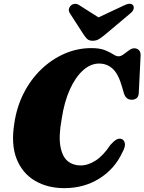

<svg xmlns="http://www.w3.org/2000/svg" viewBox="-20 -962 748 994"><path d="M610.5 -242Q622 -237.5 626.2 -221Q630.5 -204.5 613.5 -173Q573.5 -87 494 -37.5Q414.5 12 313 12Q226 12 161 -26.2Q96 -64.5 66.2 -139Q36.5 -213.5 54 -322.5Q66.5 -409 103.2 -480.5Q140 -552 194.5 -604Q249 -656 315.2 -684.5Q381.5 -713 453 -713Q497 -713 523.5 -702.2Q550 -691.5 565.8 -681Q581.5 -670.5 594 -670.5Q606 -670.5 619.8 -680.8Q633.5 -691 647.8 -701.5Q662 -712 675 -712Q689.5 -712 699 -702.5Q708.5 -693 708 -676L698.5 -482Q698 -462.5 687.5 -454Q677 -445.5 661.5 -445.5Q631.5 -445.5 621 -480.5L612.5 -510Q594 -577 564.5 -605Q535 -633 492.5 -633Q449.5 -633 410.5 -598.5Q371.5 -564 342.2 -500Q313 -436 299.5 -347.5Q283 -257 292.8 -204Q302.5 -151 330.2 -128.2Q358 -105.5 397 -105.5Q436 -105.5 475.5 -131Q515 -156.5 552 -212.5Q570.5 -233 583.8 -240Q597 -247 610.5 -242ZM529.5 -787.5Q510 -771 494.8 -761Q479.5 -751 460 -751Q440.5 -751 430.5 -761Q420.5 -771 410 -787.5L342 -893Q334 -905.5 337.2 -917Q340.5 -928.5 349 -935Q370.5 -950.5 394.5 -932.5L490 -872L619 -932.5Q654.5 -951 668.5 -935Q674 -928.5 671.8 -916.5Q669.5 -904.5 654 -892Z"/></svg>

Font: Fraunces 72pt S050 Black
Style: Italic
Weight: 900
Italic angle: -16°
Version: Version 1.000; ttfautohint (v1.8.3)